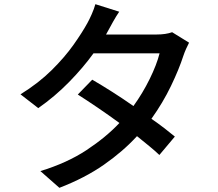

<svg xmlns="http://www.w3.org/2000/svg" viewBox="-20 -844 1040 918"><path d="M550 -788Q535 -766 520.5 -740Q506 -714 498 -699L487 -679H728Q773 -679 803 -690L884 -640Q877 -627 869.5 -610Q862 -593 857 -578Q836 -513 797.5 -433Q759 -353 704 -276Q736 -254 764.5 -232Q793 -210 816 -191L742 -103Q721 -123 693.5 -145.5Q666 -168 635 -193Q568 -120 477 -56.5Q386 7 264 54L173 -26Q301 -65 394 -126.5Q487 -188 551 -256Q499 -294 447.5 -329Q396 -364 352 -392L421 -463Q466 -437 517 -404.5Q568 -372 618 -337Q662 -398 695.5 -466Q729 -534 743 -589H427Q378 -521 310.5 -452Q243 -383 163 -327L78 -393Q165 -447 227.5 -509Q290 -571 332 -630.5Q374 -690 398 -734Q407 -750 418.5 -776Q430 -802 436 -824Z"/></svg>

Font: Source Han Sans Medium
Style: Regular
Weight: 500
Designer: Ryoko NISHIZUKA Ë•øÂ°öÊ∂ºÂ≠ê (kana, bopomofo & ideographs); Paul D. Hunt (Latin, Greek & Cyrillic); Sandoll Communicatio
Foundry: Adobe
Version: Version 2.004;hotconv 1.0.118;makeotfexe 2.5.65603